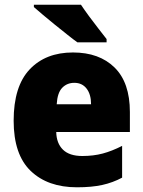

<svg xmlns="http://www.w3.org/2000/svg" viewBox="-20 -786 608 816"><path d="M290 -563Q402 -563 467 -499Q532 -435 532 -310V-225H219Q220 -177 247.5 -150Q275 -123 330 -123Q377 -123 416.5 -133.5Q456 -144 499 -166V-31Q460 -10 415 0Q370 10 307 10Q183 10 110.5 -59.5Q38 -129 38 -273Q38 -419 106 -491Q174 -563 290 -563ZM296 -434Q265 -434 244.5 -413Q224 -392 221 -343H367Q367 -385 348 -409.5Q329 -434 296 -434ZM324 -766Q338 -745 358.5 -717Q379 -689 399.5 -663Q420 -637 433 -620V-606H309Q292 -618 267 -638Q242 -658 214.5 -680Q187 -702 163 -722.5Q139 -743 124 -756V-766Z"/></svg>

Font: Noto Sans Sinhala UI SemiCondensed Black
Style: Regular
Weight: 900
Width: 4
Designer: Jelle Bosma - Monotype Design Team
Foundry: Monotype Imaging Inc.
Version: Version 2.006; ttfautohint (v1.8.4.7-5d5b)